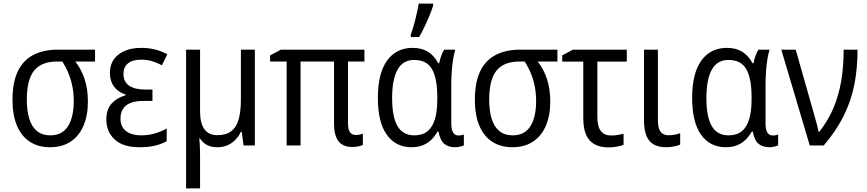

<svg xmlns="http://www.w3.org/2000/svg" viewBox="-20 -813 4847 1073"><path d="M471.2 -245.6Q471.2 -167.5 446.5 -110.1Q421.9 -52.7 374.8 -21.5Q327.6 9.8 259.3 9.8Q193.8 9.8 146.7 -21Q99.6 -51.8 74.7 -110.8Q49.8 -169.9 49.8 -254.9Q49.8 -351.6 79.1 -413.6Q108.4 -475.6 165.5 -505.6Q222.7 -535.6 304.7 -535.6H511.2V-469.2H400.9Q434.1 -427.2 452.6 -371.6Q471.2 -315.9 471.2 -245.6ZM129.9 -256.3Q129.9 -193.4 143.8 -148.7Q157.7 -104 187 -80.3Q216.3 -56.6 260.7 -56.6Q328.1 -56.6 360.1 -107.7Q392.1 -158.7 392.1 -248Q392.1 -290 384.8 -328.4Q377.4 -366.7 363.3 -401.9Q349.1 -437 328.1 -469.2H298.8Q211.9 -469.2 170.9 -418.7Q129.9 -368.2 129.9 -256.3Z M832 -312.5V-249H780.8Q737.8 -249 709.5 -237.8Q681.2 -226.6 667.2 -204.3Q653.3 -182.1 653.3 -149.9Q653.3 -117.7 668.2 -97.2Q683.1 -76.7 709.2 -66.7Q735.4 -56.6 769 -56.6Q811 -56.6 846.9 -67.6Q882.8 -78.6 911.6 -94.7V-23.9Q883.8 -8.3 847.9 0.7Q812 9.8 761.2 9.8Q666 9.8 620.1 -34.2Q574.2 -78.1 574.2 -146Q574.2 -202.1 604.2 -234.9Q634.3 -267.6 681.6 -280.3V-284.7Q639.6 -298.8 616.9 -329.6Q594.2 -360.4 594.2 -406.7Q594.2 -450.2 616.2 -481.2Q638.2 -512.2 677.5 -528.8Q716.8 -545.4 767.6 -545.4Q811 -545.4 845.9 -536.6Q880.9 -527.8 915 -509.8L884.8 -448.2Q858.9 -462.4 830.8 -470.9Q802.7 -479.5 769.5 -479.5Q720.2 -479.5 695.1 -458.7Q669.9 -438 669.9 -400.9Q669.9 -355.5 701.9 -334Q733.9 -312.5 791.5 -312.5Z M1404.3 -535.6V0H1341.3L1331.1 -76.2H1326.2Q1313.5 -49.8 1294.2 -30.5Q1274.9 -11.2 1250 -0.7Q1225.1 9.8 1193.8 9.8Q1160.2 9.8 1136.5 -2.9Q1112.8 -15.6 1097.2 -39.6H1093.8Q1095.2 -24.4 1096.2 -7.3Q1097.2 9.8 1097.7 28.6Q1098.1 47.4 1098.1 66.9V239.7H1020V-535.6H1098.1V-190.4Q1098.1 -124.5 1122.1 -91.1Q1146 -57.6 1194.8 -57.6Q1244.1 -57.6 1272.7 -80.1Q1301.3 -102.5 1313.7 -146.2Q1326.2 -189.9 1326.2 -253.9V-535.6Z M1968.8 -58.6Q1980 -58.6 1990 -60.8Q2000 -63 2007.8 -66.4V-2.9Q1999.5 1.5 1983.4 4.9Q1967.3 8.3 1947.3 8.3Q1897 8.3 1871.8 -23.9Q1846.7 -56.2 1846.7 -121.1V-469.2H1659.7V0H1582V-469.2H1489.3V-503.4L1550.3 -535.6H2016.6V-469.2H1924.8V-125Q1924.8 -88.9 1936 -73.7Q1947.3 -58.6 1968.8 -58.6Z M2295.4 -56.6Q2340.8 -56.6 2368.9 -79.3Q2397 -102.1 2410.4 -146.5Q2423.8 -190.9 2423.8 -256.3V-271Q2423.8 -375 2394.3 -426.5Q2364.7 -478 2294.4 -478Q2231.4 -478 2201.4 -423.3Q2171.4 -368.7 2171.4 -265.1Q2171.4 -159.2 2201.7 -107.9Q2231.9 -56.6 2295.4 -56.6ZM2279.3 9.8Q2191.9 9.8 2141.8 -59.8Q2091.8 -129.4 2091.8 -266.1Q2091.8 -403.3 2143.1 -474.4Q2194.3 -545.4 2286.1 -545.4Q2336.9 -545.4 2371.8 -523.7Q2406.7 -502 2429.2 -459.5H2434.6Q2438 -478.5 2445.3 -499.5Q2452.6 -520.5 2462.4 -535.6H2524.4Q2517.6 -514.2 2512.5 -482.7Q2507.3 -451.2 2504.6 -414.6Q2502 -377.9 2502 -339.8V-123.5Q2502 -87.4 2512.7 -71.5Q2523.4 -55.7 2541.5 -55.7Q2549.8 -55.7 2558.1 -57.1Q2566.4 -58.6 2572.3 -61V-1Q2567.9 2 2559.8 4.2Q2551.8 6.3 2542.5 8.1Q2533.2 9.8 2523.9 9.8Q2484.9 9.8 2462.2 -9.8Q2439.5 -29.3 2430.7 -77.6H2424.8Q2410.6 -52.2 2390.9 -32.5Q2371.1 -12.7 2343.5 -1.5Q2315.9 9.8 2279.3 9.8ZM2275.4 -606V-618.7Q2281.2 -633.8 2288.1 -656.5Q2294.9 -679.2 2301.3 -704.8Q2307.6 -730.5 2312.7 -753.9Q2317.9 -777.3 2320.3 -793H2400.9V-782.2Q2393.6 -758.8 2380.9 -727.5Q2368.2 -696.3 2352.8 -664.3Q2337.4 -632.3 2322.8 -606Z M3055.2 -245.6Q3055.2 -167.5 3030.5 -110.1Q3005.9 -52.7 2958.7 -21.5Q2911.6 9.8 2843.3 9.8Q2777.8 9.8 2730.7 -21Q2683.6 -51.8 2658.7 -110.8Q2633.8 -169.9 2633.8 -254.9Q2633.8 -351.6 2663.1 -413.6Q2692.4 -475.6 2749.5 -505.6Q2806.6 -535.6 2888.7 -535.6H3095.2V-469.2H2984.9Q3018.1 -427.2 3036.6 -371.6Q3055.2 -315.9 3055.2 -245.6ZM2713.9 -256.3Q2713.9 -193.4 2727.8 -148.7Q2741.7 -104 2771 -80.3Q2800.3 -56.6 2844.7 -56.6Q2912.1 -56.6 2944.1 -107.7Q2976.1 -158.7 2976.1 -248Q2976.1 -290 2968.8 -328.4Q2961.4 -366.7 2947.3 -401.9Q2933.1 -437 2912.1 -469.2H2882.8Q2795.9 -469.2 2754.9 -418.7Q2713.9 -368.2 2713.9 -256.3Z M3482.9 -535.6V-468.8H3318.4V-160.2Q3318.4 -104.5 3338.4 -80.1Q3358.4 -55.7 3395 -55.7Q3413.1 -55.7 3431.6 -58.6Q3450.2 -61.5 3464.8 -65.9V-4.4Q3452.1 2 3428.2 6.3Q3404.3 10.7 3380.9 10.7Q3337.4 10.7 3305.7 -5.1Q3273.9 -21 3256.8 -56.9Q3239.7 -92.8 3239.7 -152.8V-468.8H3122.1V-503.4L3181.6 -535.6Z M3656.7 -535.6V-141.6Q3656.7 -97.7 3671.1 -77.4Q3685.5 -57.1 3716.8 -57.1Q3733.9 -57.1 3752.7 -60.8Q3771.5 -64.5 3781.2 -68.8V-4.9Q3767.6 1.5 3745.8 5.6Q3724.1 9.8 3702.1 9.8Q3663.6 9.8 3636 -4.4Q3608.4 -18.6 3593.8 -51.3Q3579.1 -84 3579.1 -139.6V-535.6Z M4051.8 -56.6Q4097.2 -56.6 4125.2 -79.3Q4153.3 -102.1 4166.7 -146.5Q4180.2 -190.9 4180.2 -256.3V-271Q4180.2 -375 4150.6 -426.5Q4121.1 -478 4050.8 -478Q3987.8 -478 3957.8 -423.3Q3927.7 -368.7 3927.7 -265.1Q3927.7 -159.2 3958 -107.9Q3988.3 -56.6 4051.8 -56.6ZM4035.6 9.8Q3948.2 9.8 3898.2 -59.8Q3848.1 -129.4 3848.1 -266.1Q3848.1 -403.3 3899.4 -474.4Q3950.7 -545.4 4042.5 -545.4Q4093.3 -545.4 4128.2 -523.7Q4163.1 -502 4185.5 -459.5H4190.9Q4194.3 -478.5 4201.7 -499.5Q4209 -520.5 4218.8 -535.6H4280.8Q4273.9 -514.2 4268.8 -482.7Q4263.7 -451.2 4261 -414.6Q4258.3 -377.9 4258.3 -339.8V-123.5Q4258.3 -87.4 4269 -71.5Q4279.8 -55.7 4297.9 -55.7Q4306.2 -55.7 4314.5 -57.1Q4322.8 -58.6 4328.6 -61V-1Q4324.2 2 4316.2 4.2Q4308.1 6.3 4298.8 8.1Q4289.6 9.8 4280.3 9.8Q4241.2 9.8 4218.5 -9.8Q4195.8 -29.3 4187 -77.6H4181.2Q4167 -52.2 4147.2 -32.5Q4127.4 -12.7 4099.9 -1.5Q4072.3 9.8 4035.6 9.8Z M4346.2 -535.6H4426.8L4518.1 -214.4Q4524.4 -191.9 4531.7 -166.3Q4539.1 -140.6 4545.4 -116.9Q4551.8 -93.3 4554.7 -76.2H4558.6Q4607.9 -138.7 4637.7 -209.2Q4667.5 -279.8 4681.2 -360.6Q4694.8 -441.4 4694.8 -535.6H4772.5Q4772.5 -430.2 4754.2 -338.6Q4735.8 -247.1 4694.3 -164.1Q4652.8 -81.1 4583.5 0H4505.4Z"/></svg>

Font: Open Sans SemiCondensed
Style: Regular
Weight: 400
Width: 4
Designer: Monotype Design Team
Foundry: Monotype Imaging Inc.
Version: Version 3.000